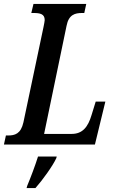

<svg xmlns="http://www.w3.org/2000/svg" viewBox="-38 -734 579 975"><path d="M-18 0H444L497 -218H448L427 -150C409 -89 381 -54 326 -54H186L300 -603C311 -660 343 -668 379 -668H390L400 -714H132L121 -668H132C166 -668 189 -663 189 -632C189 -625 186 -614 183 -597L81 -113C68 -54 37 -46 3 -46H-8ZM97 221H142C177 182 231 107 248 69L250 61H155C141 106 118 167 100 210Z"/></svg>

Font: Noto Serif Condensed Semi
Style: Italic
Weight: 600
Width: 3
Italic angle: -12°
Designer: Monotype Design Team
Foundry: Monotype Imaging Inc.
Version: Version 1.901